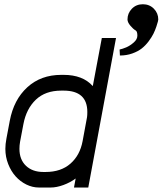

<svg xmlns="http://www.w3.org/2000/svg" viewBox="-20 -860 755 892"><path d="M88.9 -284.2 73.2 -201.2Q70.3 -184.6 70.3 -168.5Q70.3 -118.7 100.6 -89.8Q130.9 -61 181.2 -61H191.9Q263.2 -61 307.4 -99.9Q351.6 -138.7 363.8 -204.6L384.3 -315.4Q385.7 -324.2 385.7 -339.8Q385.7 -439 275.4 -439H264.6Q190.9 -439 146.7 -397Q102.5 -355 88.9 -284.2ZM264.6 -512.2H275.4Q364.7 -512.2 411.1 -460L453.1 -683.6H519L390.1 11.2H323.7L331.5 -30.8Q306.6 -12.2 274.7 -0.5Q242.7 11.2 215.3 11.2H161.1Q130.9 11.2 102.5 -2.7Q74.2 -16.6 52.7 -40.5Q31.2 -64.5 18.1 -97.9Q4.9 -131.3 4.9 -168.5Q4.9 -190.4 9.8 -215.8L25.4 -298.8Q43.9 -397 106.9 -454.6Q169.9 -512.2 264.6 -512.2ZM609.9 -718.8Q598.6 -725.1 585.4 -741Q572.3 -756.8 572.3 -769.5Q572.3 -798.3 592.5 -819.3Q612.8 -840.3 643.6 -840.3Q674.3 -840.3 694.8 -819.6Q715.3 -798.8 715.3 -769.5Q714.8 -766.1 713.6 -760Q712.4 -753.9 706.5 -736.6Q700.7 -719.2 692.9 -703.4Q685.1 -687.5 670.7 -668.2Q656.2 -648.9 638.7 -635Q621.1 -621.1 594.5 -611.6Q567.9 -602.1 537.1 -602.1L535.6 -629.9Q549.3 -632.8 566.7 -640.1Q584 -647.5 601.1 -662.4Q618.2 -677.2 618.2 -694.3Q618.2 -714.4 609.9 -718.8Z"/></svg>

Font: Anka/Coder
Style: Italic
Weight: 400
Italic angle: -12°
Monospace: yes
Version: Version 001.100